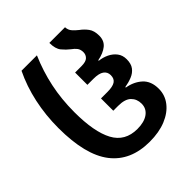

<svg xmlns="http://www.w3.org/2000/svg" viewBox="-208 -899 1049 1049"><g transform="rotate(-45 316.5 -375.0)"><path d="M347 10Q200 10 123.5 -89Q47 -188 47 -396Q47 -495 67 -587.5Q87 -680 126 -760H245Q208 -675 189 -585Q170 -495 170 -396Q170 -243 212 -165Q254 -87 349 -87Q402 -87 432.5 -109Q463 -131 463 -169Q463 -205 439.5 -228Q416 -251 364 -251H326V-346H376Q416 -346 435 -358Q454 -370 454 -398Q454 -423 434.5 -437Q415 -451 372 -451H326V-546H375Q410 -546 423.5 -559.5Q437 -573 437 -592Q437 -614 426.5 -627.5Q416 -641 400 -652Q379 -668 360 -691Q341 -714 341 -760H462Q463 -738 476 -723Q489 -708 507 -694Q528 -679 545 -656.5Q562 -634 562 -595Q562 -556 535.5 -534.5Q509 -513 463 -504V-500Q492 -497 518 -484.5Q544 -472 560.5 -450.5Q577 -429 577 -398Q577 -363 561.5 -342.5Q546 -322 520 -311.5Q494 -301 464 -296V-292Q517 -283 552 -251Q587 -219 587 -160Q587 -111 557 -72.5Q527 -34 473.5 -12Q420 10 347 10Z"/></g></svg>

Font: Noto Sans Georgian SemiCondensed SemiBold
Style: Regular
Weight: 600
Width: 4
Designer: Monotype Design Team, Akaki Razmadze
Foundry: Google LLC
Version: Version 2.005; ttfautohint (v1.8.4.7-5d5b)